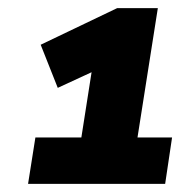

<svg xmlns="http://www.w3.org/2000/svg" viewBox="-20 -725 443 472"><path d="M49 -273 67 -387H180L211 -585L282 -583L122 -509L80 -615L268 -705H368L318 -387H403L386 -273Z"/></svg>

Font: Nunito Sans 11pt Black
Style: Italic
Weight: 900
Italic angle: -9°
Version: Version 3.101;gftools[0.9.27]